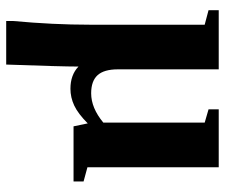

<svg xmlns="http://www.w3.org/2000/svg" viewBox="-72 -426 712 607"><g transform="rotate(90 283.5 -123.0)"><path d="M370.6 -44.9Q339.8 -14.2 314.2 -2.2Q288.6 9.8 261.2 9.8Q217.3 9.8 190.9 -15.6Q190.9 38.1 184.6 212.9H46.9V190.9Q58.6 64 58.6 -50.3V-414.6L12.7 -426.8V-459H199.7V-140.6Q199.7 -96.2 218.3 -75.9Q236.8 -55.7 275.4 -55.7Q321.8 -55.7 368.2 -94.2V-414.6L326.2 -426.8V-459H509.3V-43.9L554.2 -31.7V0H379.9Z"/></g></svg>

Font: Tinos
Style: Bold
Weight: 700
Designer: Steve Matteson
Foundry: Monotype Imaging Inc.
Version: Version 1.23